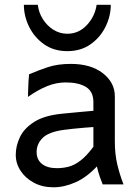

<svg xmlns="http://www.w3.org/2000/svg" viewBox="-20 -777 587 809"><path d="M463.9 -371.1V-180.7Q463.9 -127.9 474.1 -84.5Q484.4 -41 500.5 0H412.6Q407.7 -11.7 400.6 -32Q393.6 -52.2 388.2 -75.7Q345.2 -29.8 297.9 -8.8Q250.5 12.2 205.1 12.2Q159.2 12.2 123.3 -6.8Q87.4 -25.9 66.9 -57.1Q46.4 -88.4 46.4 -124.5Q46.4 -161.6 63.7 -198.7Q81.1 -235.8 123.8 -263.2Q166.5 -290.5 241.7 -297.9Q258.8 -299.8 286.1 -302.2Q313.5 -304.7 338.6 -307.1Q363.8 -309.6 373.5 -310.1V-346.7Q373.5 -391.1 342.5 -410.4Q311.5 -429.7 256.3 -429.7Q217.8 -429.7 179.2 -414.3Q140.6 -398.9 97.7 -368.7Q98.1 -379.4 98.6 -397.9Q99.1 -416.5 100.1 -435.1Q101.1 -453.6 102.5 -463.9Q139.6 -480 181.2 -493.9Q222.7 -507.8 278.3 -507.8Q362.8 -507.8 413.3 -468.5Q463.9 -429.2 463.9 -371.1ZM373.5 -158.7V-241.7Q361.3 -241.2 336.9 -239Q312.5 -236.8 287.4 -234.4Q262.2 -231.9 246.6 -229.5Q184.6 -220.7 159.4 -195.6Q134.3 -170.4 134.3 -136.7Q134.3 -104 157 -86.2Q179.7 -68.4 219.7 -68.4Q244.6 -68.4 268.8 -74.5Q293 -80.6 318.6 -99.9Q344.2 -119.1 373.5 -158.7ZM446.8 -756.8Q446.8 -709.5 424.8 -664.6Q402.8 -619.6 361.8 -590.6Q320.8 -561.5 263.7 -561.5Q206.5 -561.5 165.5 -590.6Q124.5 -619.6 102.5 -664.6Q80.6 -709.5 80.6 -756.8H139.2Q143.1 -724.1 160.6 -696.3Q178.2 -668.5 205.1 -651.6Q231.9 -634.8 263.7 -634.8Q311.5 -634.8 345.7 -671.1Q379.9 -707.5 387.2 -756.8Z"/></svg>

Font: Andika LitF DSA DSG
Style: Regular
Weight: 400
Designer: Victor Gaultney, Annie Olsen, Julie Remington, Don Collingsworth, Eric Hays, Becca Hirsbrunner
Foundry: SIL International
Version: Version 6.200 ; LitF DSA DSG; ttfautohint (v1.8.3.10-c5d8)